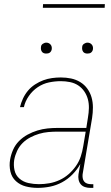

<svg xmlns="http://www.w3.org/2000/svg" viewBox="-20 -904 540 932"><path d="M163 8Q133 8 105.5 1Q78 -6 57.5 -24.5Q37 -43 30.5 -71.5Q24 -100 29 -129Q33 -153 43.5 -177Q54 -201 72.5 -219.5Q91 -238 114 -250.5Q137 -263 161.5 -270.5Q186 -278 210.5 -280.5Q235 -283 259 -283H399L407 -334Q411 -357 411.5 -379.5Q412 -402 406.5 -422.5Q401 -443 389 -460.5Q377 -478 359.5 -489.5Q342 -501 320 -505.5Q298 -510 275 -510Q247 -510 218 -504Q189 -498 163.5 -481Q138 -464 120 -438Q102 -412 96 -384H77Q82 -405 91.5 -425.5Q101 -446 115.5 -463.5Q130 -481 150 -494Q170 -507 190.5 -514.5Q211 -522 232.5 -525Q254 -528 275 -528Q301 -528 325 -523Q349 -518 369.5 -505.5Q390 -493 404 -473.5Q418 -454 424.5 -431Q431 -408 431 -382.5Q431 -357 427 -331L381 -58Q380 -49 381.5 -39.5Q383 -30 388.5 -23Q394 -16 403 -13Q412 -10 421 -10H433V8H418Q405 8 392.5 4Q380 0 372 -9.5Q364 -19 361.5 -32Q359 -45 361 -58L370 -108Q355 -81 332 -57.5Q309 -34 281 -19Q253 -4 223 2Q193 8 163 8ZM169 -10Q194 -10 219.5 -14.5Q245 -19 269 -30Q293 -41 313 -58.5Q333 -76 348.5 -98Q364 -120 372 -144.5Q380 -169 384 -194L396 -265H259Q237 -265 214.5 -263Q192 -261 170 -254.5Q148 -248 127 -237Q106 -226 89.5 -209.5Q73 -193 63 -171.5Q53 -150 49 -128Q45 -102 50.5 -77.5Q56 -53 74.5 -37Q93 -21 118 -15.5Q143 -10 169 -10ZM404 -644Q398 -644 392.5 -646Q387 -648 383.5 -653Q380 -658 379 -664Q378 -670 379 -676Q379 -681 381.5 -685Q384 -689 388 -691.5Q392 -694 396 -695.5Q400 -697 405 -697Q411 -697 416.5 -694.5Q422 -692 426 -687Q430 -682 431 -676Q432 -670 431 -664Q430 -659 427.5 -655Q425 -651 421.5 -648.5Q418 -646 413.5 -645Q409 -644 404 -644ZM204 -644Q198 -644 192.5 -646Q187 -648 183.5 -653Q180 -658 179 -664Q178 -670 179 -676Q179 -681 181.5 -685Q184 -689 188 -691.5Q192 -694 196 -695.5Q200 -697 205 -697Q211 -697 216.5 -694.5Q222 -692 226 -687Q230 -682 231 -676Q232 -670 231 -664Q230 -659 227.5 -655Q225 -651 221.5 -648.5Q218 -646 213.5 -645Q209 -644 204 -644ZM188 -866 189 -884H489L488 -866Z"/></svg>

Font: Iosevka SS18 Thin
Style: Italic
Weight: 100
Italic angle: -9°
Monospace: yes
Designer: Belleve Invis
Foundry: Belleve Invis
Version: Version 25.1.1; ttfautohint (v1.8.4)